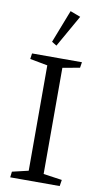

<svg xmlns="http://www.w3.org/2000/svg" viewBox="-94 -884 488 927"><g transform="rotate(10 150.0 -420.5)"><path d="M135.7 -665 224.6 -821.8 174.3 -840.8 111.8 -679.7ZM108.9 -563.5V-46.9L29.8 -28.3L26.4 0H269L273.9 -30.8L182.6 -43.9V-564.5L266.6 -579.6L271 -607.4H26.4L22.5 -579.6Z"/></g></svg>

Font: Neuton Light
Style: Regular
Weight: 300
Designer: Brian M Zick
Foundry: Brian M Zick
Version: Version 1.560